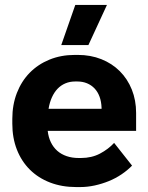

<svg xmlns="http://www.w3.org/2000/svg" viewBox="-20 -755 604 786"><path d="M292 10.8H307.8Q338 10.8 368 4.2Q398 -2.4 425.7 -13.7Q453.4 -25 477.7 -41.4Q502 -57.8 520.6 -77L447.2 -170Q423.4 -144.2 389.3 -126.2Q355.2 -108.2 311.4 -108.2H302Q275 -108.2 252.8 -115.8Q230.6 -123.4 214.5 -137.6Q198.4 -151.8 188.4 -172.3Q178.4 -192.8 175.4 -218.6V-219.2H537.2V-292.6Q537.2 -344.6 519.7 -388.2Q502.2 -431.8 470.5 -463.5Q438.8 -495.2 394.9 -512.7Q351 -530.2 298.6 -530.2H286.4Q229.6 -530.2 182.5 -510.9Q135.4 -491.6 101.6 -457.1Q67.8 -422.6 49.1 -374.4Q30.4 -326.2 30.4 -268.4V-248.8Q30.4 -190.4 49.1 -142.6Q67.8 -94.8 102.2 -60.6Q136.6 -26.4 184.9 -7.8Q233.2 10.8 292 10.8ZM178.8 -309.6Q183.2 -336 192.6 -356.7Q202 -377.4 215.7 -391.7Q229.4 -406 247.6 -413.7Q265.8 -421.4 287.4 -421.4H296.8Q318.4 -421.4 336.3 -414Q354.2 -406.6 367.3 -392.7Q380.4 -378.8 387.7 -358.7Q395 -338.6 395.8 -313.2V-309.6ZM342 -570.6 417.8 -734.8H288.2L230.8 -570.6Z"/></svg>

Font: Fixel Variable
Style: Regular
Weight: 100
Width: 3
Designer: AlfaBravo + MacPaw
Foundry: Kyrylo Tkachov, Marchela Mozhyna, Serhii Makarenko, Maria Weinstein, Zakhar Kryvoshyya
Version: Version 1.211